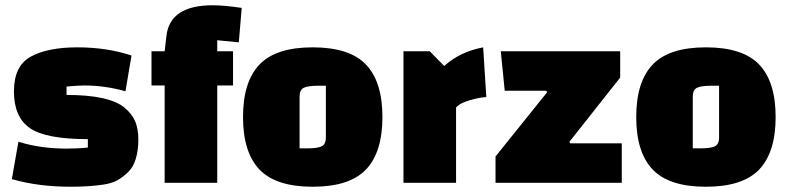

<svg xmlns="http://www.w3.org/2000/svg" viewBox="-20 -695 2999 730"><path d="M480 -484 457 -348Q379 -370 301 -370Q277 -370 233 -366V-334Q395 -334 453 -286Q482 -262 494 -233.5Q506 -205 506 -164.5Q506 -124 496.5 -92Q487 -60 467.5 -41Q448 -22 427 -10Q406 2 372 7Q319 15 249 15Q125 15 25 -14L50 -156Q134 -130 232 -130Q277 -130 314 -134V-166Q154 -166 93.5 -208Q33 -250 33 -347.5Q33 -445 97.5 -480Q162 -515 274 -515Q386 -515 480 -484Z M806 -542V-500H866V-370H806V0H606V-370H556V-500H606L613 -560Q627 -675 789 -675Q831 -675 899 -665L888 -534Z M966.5 -50.5Q904 -116 904 -250Q904 -384 966.5 -449.5Q1029 -515 1169 -515Q1309 -515 1371.5 -449.5Q1434 -384 1434 -250Q1434 -116 1371.5 -50.5Q1309 15 1169 15Q1029 15 966.5 -50.5ZM1119 -327V-131H1150Q1186 -131 1202.5 -138.5Q1219 -146 1219 -173V-369H1188Q1152 -369 1135.5 -361.5Q1119 -354 1119 -327Z M1514 -500H1614L1669 -444Q1728 -498 1817 -515L1829 -326Q1805 -325 1766.5 -314Q1728 -303 1714 -286V0H1514Z M1864 -100 2060 -344 2057 -350H1899L1884 -500H2338V-400L2145 -156L2148 -150H2344V0H1864Z M2461.5 -50.5Q2399 -116 2399 -250Q2399 -384 2461.5 -449.5Q2524 -515 2664 -515Q2804 -515 2866.5 -449.5Q2929 -384 2929 -250Q2929 -116 2866.5 -50.5Q2804 15 2664 15Q2524 15 2461.5 -50.5ZM2614 -327V-131H2645Q2681 -131 2697.5 -138.5Q2714 -146 2714 -173V-369H2683Q2647 -369 2630.5 -361.5Q2614 -354 2614 -327Z"/></svg>

Font: Changa One
Style: Regular
Weight: 400
Designer: Eduardo Rodriguez Tunni
Foundry: Eduardo Rodriguez Tunni
Version: Version 1.003